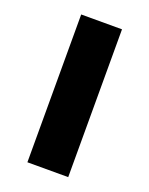

<svg xmlns="http://www.w3.org/2000/svg" viewBox="-110 -606 519 667"><g transform="rotate(20 149.5 -273.0)"><path d="M224.9 0H74V-546.4H224.9Z"/></g></svg>

Font: Noto Sans Khmer
Style: Regular
Weight: 400
Designer: Danh Hong and the Monotype Design Team
Foundry: Monotype Imaging Inc.
Version: Version 2.003